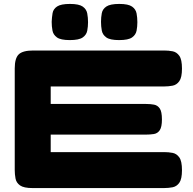

<svg xmlns="http://www.w3.org/2000/svg" viewBox="-20 -948 981 977"><path d="M146 9Q101 9 82 -4.5Q63 -18 59 -39.5Q55 -61 55 -83V-600Q55 -652 75.5 -671.5Q96 -691 149 -691H815Q838 -691 858.5 -687Q879 -683 892.5 -664Q906 -645 906 -599Q906 -554 892.5 -535Q879 -516 858 -512Q837 -508 814 -508H238V-419H723Q746 -419 764 -415.5Q782 -412 793 -396Q804 -380 804 -340Q804 -302 793 -285.5Q782 -269 763 -266Q744 -263 721 -263H238V-174H815Q838 -174 858.5 -170Q879 -166 892.5 -147Q906 -128 906 -82Q906 -37 892.5 -18Q879 1 858 5Q837 9 814 9ZM586 -744Q540 -744 521 -757.5Q502 -771 498 -792.5Q494 -814 494 -837Q494 -860 498 -881Q502 -902 521.5 -915Q541 -928 587 -928Q633 -928 652 -914.5Q671 -901 675 -879.5Q679 -858 679 -835Q679 -813 675 -792Q671 -771 652 -757.5Q633 -744 586 -744ZM335 -744Q289 -744 270 -757.5Q251 -771 247 -792.5Q243 -814 243 -837Q244 -860 247.5 -881Q251 -902 270.5 -915Q290 -928 336 -928Q382 -928 401 -914.5Q420 -901 424 -879.5Q428 -858 428 -835Q428 -813 424 -792Q420 -771 401 -757.5Q382 -744 335 -744Z"/></svg>

Font: Fredoka Expanded
Style: Bold
Weight: 700
Width: 7
Designer: Ben Nathan
Foundry: Milena B. Brandão, Ben Nathan
Version: Version 2.001